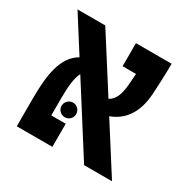

<svg xmlns="http://www.w3.org/2000/svg" viewBox="-135 -721 855 855"><g transform="rotate(30 293.0 -293.0)"><path d="M400.4 0H543.9L388.2 -244.6C452.6 -268.1 500.5 -322.8 506.8 -430.7C509.3 -471.7 512.2 -534.2 512.2 -585.9H328.6V-467.3H397.5C396.5 -452.6 395.5 -438.5 394.5 -424.3C390.6 -363.3 378.9 -326.7 346.7 -310.1L170.9 -585.9H28.3L142.6 -405.8C66.9 -362.8 54.2 -259.8 54.2 -139.2V0H237.3V-118.7H163.1V-205.6C163.1 -274.9 169.4 -316.9 183.1 -342.3ZM218.8 -141.6C239.7 -141.6 256.3 -158.2 256.3 -179.2C256.3 -199.7 239.7 -216.8 218.8 -216.8C198.2 -216.8 181.2 -199.7 181.2 -179.2C181.2 -158.2 198.2 -141.6 218.8 -141.6Z"/></g></svg>

Font: Cascadia Code PL SemiBold
Style: Regular
Weight: 600
Monospace: yes
Designer: Aaron Bell
Foundry: Saja Typeworks
Version: Version 2404.023